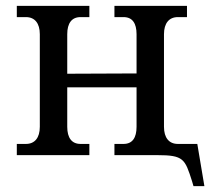

<svg xmlns="http://www.w3.org/2000/svg" viewBox="-20 -526 723 651"><path d="M208 -96V-230H443V-96C443 -59 429 -38 399 -38H368V0H513C603 0 607 13 631 88L636 105H673L649 -38H614H583C553 -38 536 -59 536 -96V-410C536 -447 553 -468 583 -468H614V-506H368V-468H399C429 -468 443 -447 443 -410V-277L208 -276V-410C208 -447 223 -468 253 -468H283V-506H37V-468H68C98 -468 115 -447 115 -410V-96C115 -59 98 -38 68 -38H37V0H283V-38H253C223 -38 208 -59 208 -96Z"/></svg>

Font: LT Superior Serif Medium
Style: Regular
Weight: 500
Designer: Daniel Lyons
Foundry: LyonsType
Version: Version 2.120;FEAKit 1.0